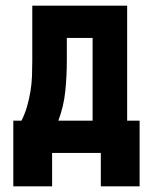

<svg xmlns="http://www.w3.org/2000/svg" viewBox="-20 -540 540 678"><path d="M27 118V-114H56Q68 -138 75.5 -164Q83 -190 87.5 -217Q92 -244 93 -271Q94 -298 94 -325V-520H429V-114H473V118H336V0H164V118ZM186 -114H307V-406H216V-325Q216 -271 210.5 -217.5Q205 -164 186 -114Z"/></svg>

Font: Iosevka SS04 Heavy
Style: Regular
Weight: 900
Monospace: yes
Designer: Belleve Invis
Foundry: Belleve Invis
Version: Version 19.0.0; ttfautohint (v1.8.4)